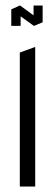

<svg xmlns="http://www.w3.org/2000/svg" viewBox="-20 -678 200 698"><path d="M52 0V-487L107 -507H108V0ZM21 -584V-643L55 -642V-584ZM102 -598V-658H135V-598ZM103 -584 21 -643V-644L52 -658H53L135 -598V-597L104 -584Z"/></svg>

Font: Foldit Thin Light
Style: Regular
Weight: 300
Version: Version 1.003